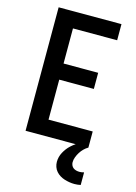

<svg xmlns="http://www.w3.org/2000/svg" viewBox="-140 -808 780 1104"><g transform="rotate(15 250.0 -256.0)"><path d="M67 0V-735H441V-639H178V-430H384V-334H178V-96H441V0ZM417 223Q402 223 387 220.5Q372 218 357.5 213.5Q343 209 330 201Q317 193 307 181.5Q297 170 292 155.5Q287 141 287 126Q287 96 301.5 69Q316 42 337.5 22Q359 2 385.5 -12Q412 -26 441 -33V0Q427 8 415.5 19.5Q404 31 395.5 44.5Q387 58 381 73.5Q375 89 375 105Q375 114 379 123Q383 132 390.5 137.5Q398 143 407.5 145.5Q417 148 427 148Q433 148 440 147Q447 146 454 144V219Q445 221 435.5 222Q426 223 417 223Z"/></g></svg>

Font: Iosevka Term
Style: Bold
Weight: 700
Monospace: yes
Designer: Belleve Invis
Foundry: Belleve Invis
Version: Version 30.0.1